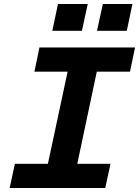

<svg xmlns="http://www.w3.org/2000/svg" viewBox="-20 -934 691 954"><path d="M54 -120H218L316 -578H151L176 -698H651L626 -578H461L364 -120H529L503 0H28ZM491 -914H638L610 -781H462ZM268 -914H416L387 -781H240Z"/></svg>

Font: Azeret Mono SemiBold
Style: Italic
Weight: 600
Italic angle: -12°
Designer: Martin Vácha
Foundry: Displaay
Version: Version 1.000; Glyphs 3.0.3, build 3074